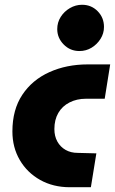

<svg xmlns="http://www.w3.org/2000/svg" viewBox="-20 -785 482 805"><path d="M273 0Q203 0 148.5 -30.5Q94 -61 63 -114Q32 -167 32 -234Q32 -325 73.5 -387.5Q115 -450 187 -482.5Q259 -515 348 -515H442L419 -371H340Q302 -371 271.5 -355.5Q241 -340 224.5 -311.5Q208 -283 208 -244Q208 -214 220.5 -191.5Q233 -169 255 -156.5Q277 -144 306 -144L384 -142L361 0ZM313 -571Q274 -571 247 -598.5Q220 -626 220 -663Q220 -691 234.5 -714Q249 -737 273 -751Q297 -765 324 -765Q363 -765 389.5 -738Q416 -711 416 -672Q416 -645 401.5 -622Q387 -599 364 -585Q341 -571 313 -571Z"/></svg>

Font: MuseoModerno ExtraBold
Style: Italic
Weight: 800
Italic angle: -9°
Designer: Pablo Cosgaya, Héctor Gatti, Marcela Romero, and the Authors of The MuseoModerno Project.
Foundry: Omnibus-Type Team
Version: Version 1.003